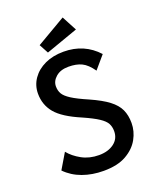

<svg xmlns="http://www.w3.org/2000/svg" viewBox="-149 -886 798 983"><g transform="rotate(-20 250.0 -394.0)"><path d="M244 11Q182 11 129.5 -8Q77 -27 40 -65L90 -149Q115 -118 156 -95.5Q197 -73 249 -73Q299 -73 331 -97Q363 -121 363 -162Q363 -186 353.5 -204Q344 -222 316 -240.5Q288 -259 234 -283Q137 -324 99.5 -369Q62 -414 62 -475Q62 -520 87 -556Q112 -592 156 -612.5Q200 -633 258 -633Q370 -633 443 -553L384 -484Q356 -524 327 -538Q298 -552 255 -552Q212 -552 186.5 -530Q161 -508 161 -479Q161 -456 171 -438.5Q181 -421 210.5 -402Q240 -383 298 -358Q361 -330 396.5 -303Q432 -276 446.5 -244.5Q461 -213 461 -171Q461 -126 438 -84.5Q415 -43 367.5 -16Q320 11 244 11ZM182 -656 155 -706 314 -799 357 -718Z"/></g></svg>

Font: Inconsolata SemiBold
Style: Regular
Weight: 600
Monospace: yes
Designer: Raph Levien, Cyreal, Brenton Simpson
Foundry: Raph Levien, Cyreal, Google
Version: Version 3.100; ttfautohint (v1.8.4.7-5d5b)